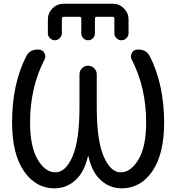

<svg xmlns="http://www.w3.org/2000/svg" viewBox="-20 -1023 944 1032"><path d="M322.3 -932.6Q312.5 -932.6 312.5 -922.9V-843.8Q312.5 -829.1 301.3 -817.9Q290 -806.6 274.9 -806.6Q259.8 -806.6 248.5 -817.9Q237.3 -829.1 237.3 -843.8V-918Q237.3 -953.1 262.2 -978Q287.1 -1002.9 322.3 -1002.9H585.9Q621.1 -1002.9 646 -978Q670.9 -953.1 670.9 -918V-844.7Q670.9 -829.1 659.7 -817.9Q648.4 -806.6 632.8 -806.6Q617.2 -806.6 606 -817.9Q594.7 -829.1 594.7 -844.7V-922.9Q594.7 -932.6 585 -932.6H500Q490.2 -932.6 490.2 -922.9V-843.8Q490.2 -828.1 479.5 -817.4Q468.8 -806.6 453.6 -806.6Q438.5 -806.6 427.7 -817.4Q417 -828.1 417 -843.8V-922.9Q417 -932.6 407.2 -932.6ZM456.1 -180.7Q456.1 -182.6 454.1 -182.6Q452.1 -182.6 452.1 -180.7Q433.6 -102.5 392.6 -61.5Q341.8 -10.7 272.5 -10.7Q171.9 -10.7 108.4 -103.5Q44.9 -196.3 44.9 -365.2Q44.9 -572.3 122.1 -722.7Q131.8 -742.2 152.3 -751Q166 -756.8 179.7 -756.8Q187.5 -756.8 195.3 -755.9Q212.9 -752 219.7 -735.4Q223.6 -727.5 223.6 -719.7Q223.6 -710.9 218.8 -702.1Q141.6 -551.8 141.6 -365.2Q141.6 -235.4 182.1 -166Q222.7 -96.7 277.8 -96.7Q333 -96.7 370.1 -182.6Q407.2 -268.6 407.2 -448.2V-623Q407.2 -642.6 420.9 -656.2Q434.6 -669.9 453.6 -669.9Q472.7 -669.9 486.3 -656.2Q500 -642.6 500 -623V-448.2Q500 -268.6 537.1 -182.6Q574.2 -96.7 628.9 -96.7Q683.6 -96.7 724.6 -166Q765.6 -235.4 765.6 -365.2Q765.6 -551.8 688.5 -702.1Q683.6 -710.9 683.6 -719.7Q683.6 -727.5 687.5 -735.4Q694.3 -752 711.9 -755.9Q719.7 -756.8 726.6 -756.8Q740.2 -756.8 753.9 -751Q774.4 -742.2 784.2 -722.7Q861.3 -572.3 862.3 -365.2Q862.3 -196.3 799.3 -103.5Q736.3 -10.7 633.8 -10.7Q564.5 -10.7 514.6 -61.5Q473.6 -102.5 456.1 -180.7Z"/></svg>

Font: Gen Jyuu GothicX Regular
Style: Regular
Weight: 400
Designer: [Source Han Sans]
Ryoko NISHIZUKA  (kana & ideographs); Paul D. Hunt (Latin, Greek & Cyrillic); Wenlong ZHANG  (bopomofo
Version: Version 1.002.20150607